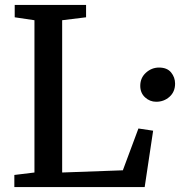

<svg xmlns="http://www.w3.org/2000/svg" viewBox="-20 -763 734 783"><path d="M38.5 0V-49.5L120.5 -59.5V-680.5L40 -692.5V-743H331V-692.5L233.5 -680.5V-59.5L481 -68.5L544.5 -239L604.5 -230L570 0ZM617 -348Q591 -348 571.5 -366Q552 -384 552 -413Q552 -445.5 575.2 -466.5Q598.5 -487.5 628.5 -487.5Q661.5 -487.5 677.8 -467.5Q694 -447.5 694 -422Q694 -388.5 671.2 -368.2Q648.5 -348 617 -348Z"/></svg>

Font: Merriweather 24pt Medium
Style: Regular
Weight: 500
Designer: Eben Sorkin
Foundry: Eben Sorkin
Version: Version 2.100